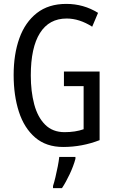

<svg xmlns="http://www.w3.org/2000/svg" viewBox="-20 -744 585 985"><path d="M308 -377H491V-25Q401 10 304 10Q217 10 160.5 -38.5Q104 -87 77 -170.5Q50 -254 50 -359Q50 -466 79.5 -548Q109 -630 169 -677Q229 -724 320 -724Q409 -724 483 -678L453 -607Q387 -649 322 -649Q232 -649 185 -574.5Q138 -500 138 -357Q138 -275 155.5 -209Q173 -143 211.5 -104.5Q250 -66 311 -66Q367 -66 409 -81V-302H308ZM367 71Q357 108 337.5 149.5Q318 191 298 221H252V210Q258 192 264.5 164.5Q271 137 276.5 109Q282 81 284 61H367Z"/></svg>

Font: Noto Sans Lao ExtraCondensed
Style: Regular
Weight: 400
Width: 2
Designer: Monotype Design Team
Foundry: Monotype Imaging Inc.
Version: Version 2.003; ttfautohint (v1.8.4.7-5d5b)